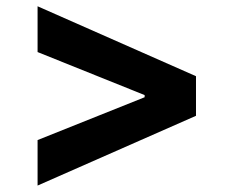

<svg xmlns="http://www.w3.org/2000/svg" viewBox="-20 -594 720 606"><path d="M598.6 -228.5 98.6 -8.3V-151.9L436.5 -287.1V-293.9L98.6 -429.7V-574.2L598.6 -353.5Z"/></svg>

Font: Konkhmer Sleokchher
Style: Regular
Weight: 400
Designer: Suon May Sophanith
Version: Version 1.000; ttfautohint (v1.8.4.7-5d5b);gftools[0.9.23]